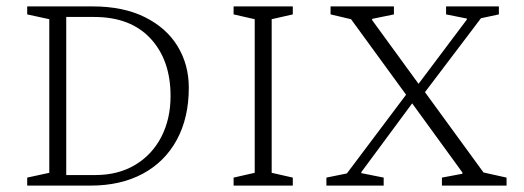

<svg xmlns="http://www.w3.org/2000/svg" viewBox="-20 -580 1638 600"><path d="M65 0V-25L134 -40V-520L65 -535V-560H269Q365 -560 432.5 -526.5Q500 -493 535 -435.5Q570 -378 570 -306Q570 -212 532.5 -143Q495 -74 426 -37Q357 0 263 0ZM274 -527H187V-33H278Q349 -33 402 -64.5Q455 -96 484 -152Q513 -208 513 -280Q513 -392 450.5 -459.5Q388 -527 274 -527Z M710 0V-25L776 -40V-520L710 -535V-560H895V-535L829 -520V-40L895 -25V0Z M1000 0V-25L1064 -38L1249 -284L1077 -520L1013 -535V-560H1211V-535L1143 -521V-517L1288 -318L1439 -519V-522L1374 -535V-560H1539V-535L1483 -523L1308 -292L1491 -41L1563 -25V0H1361V-25L1425 -37V-41L1268 -257L1109 -42V-39L1179 -25V0Z"/></svg>

Font: Spectral SC ExtraLight
Style: Regular
Weight: 275
Designer: Jean-Baptiste Levee
Foundry: Production Type
Version: Version 2.001